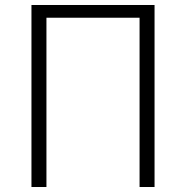

<svg xmlns="http://www.w3.org/2000/svg" viewBox="-20 -749 745 769"><path d="M106 0H166V-678H539V0H599V-729H106Z"/></svg>

Font: Noto Sans Japanese Light
Style: Regular
Weight: 300
Designer: Ryoko NISHIZUKA (kana & ideographs); Paul D. Hunt (Latin, Greek & Cyrillic); Wenlong ZHANG (bopomofo); Sandoll Communica
Foundry: Adobe Systems Incorporated
Version: Version 1.000;PS 1;hotconv 1.0.78;makeotf.lib2.5.61930